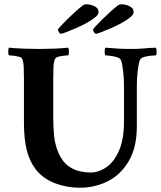

<svg xmlns="http://www.w3.org/2000/svg" viewBox="-20 -869 753 898"><path d="M251 -730Q251 -733 263 -746Q275 -759 293.5 -777.5Q312 -796 332 -814Q352 -832 369 -845Q372 -847 376 -848Q380 -849 386 -849Q395 -849 408 -845.5Q421 -842 431 -834Q441 -826 441 -812Q441 -801 424.5 -787.5Q408 -774 383 -760.5Q358 -747 332.5 -736Q307 -725 288 -718Q269 -711 265 -711Q260 -711 255.5 -718.5Q251 -726 251 -730ZM415 -730Q415 -733 427 -746Q439 -759 457.5 -777.5Q476 -796 496 -814Q516 -832 533 -845Q536 -847 540 -848Q544 -849 550 -849Q559 -849 572 -845.5Q585 -842 595 -834Q605 -826 605 -812Q605 -801 588.5 -787.5Q572 -774 547 -760.5Q522 -747 496.5 -736Q471 -725 452 -718Q433 -711 429 -711Q424 -711 419.5 -718.5Q415 -726 415 -730ZM162 -640Q193 -640 232 -641.5Q271 -643 299 -646Q302 -642 302.5 -628.5Q303 -615 299 -610Q293 -610 279 -608.5Q265 -607 252.5 -603.5Q240 -600 237 -593Q231 -578 230 -555.5Q229 -533 229 -501V-322Q229 -273 233 -233.5Q237 -194 253 -155Q272 -112 299.5 -92.5Q327 -73 355 -67.5Q383 -62 402 -62Q441 -62 477 -86.5Q513 -111 536.5 -164Q560 -217 560 -302V-468Q560 -500 556 -536Q552 -572 546 -587Q542 -597 527 -601.5Q512 -606 496 -608Q480 -610 473 -610Q469 -615 469.5 -628.5Q470 -642 473 -646Q508 -643 534.5 -641.5Q561 -640 595 -640Q627 -640 653 -642.5Q679 -645 709 -646Q712 -642 712.5 -628.5Q713 -615 709 -610Q703 -610 686 -608.5Q669 -607 653.5 -602.5Q638 -598 634 -587Q628 -572 624 -536.5Q620 -501 620 -469V-279Q620 -180 582.5 -116Q545 -52 484.5 -21.5Q424 9 353 9Q292 9 237 -12Q182 -33 147 -77Q119 -113 105.5 -165.5Q92 -218 92 -294V-501Q92 -533 91 -555.5Q90 -578 84 -593Q82 -600 69 -603.5Q56 -607 42.5 -608.5Q29 -610 22 -610Q18 -615 18.5 -628.5Q19 -642 22 -646Q51 -643 91 -641.5Q131 -640 162 -640Z"/></svg>

Font: Amiri
Style: Bold
Weight: 700
Designer: Khaled Hosny
Version: Version 0.113